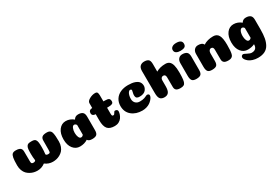

<svg xmlns="http://www.w3.org/2000/svg" viewBox="66 -1847 4622 3212"><g transform="rotate(-30 2376.5 -241.0)"><path d="M590 -150Q616 -150 622.5 -162.5Q629 -175 629 -209L630 -388Q630 -434 656 -455.5Q682 -477 744 -477Q771 -477 788 -471Q805 -465 817.5 -451.5Q830 -438 836.5 -410.5Q843 -383 846 -344.5Q849 -306 849 -246Q849 -193 832.5 -149.5Q816 -106 790.5 -79Q765 -52 731 -33.5Q697 -15 663 -7.5Q629 0 595 0Q514 0 446 -51Q379 0 298 0Q264 0 230.5 -7.5Q197 -15 162.5 -33.5Q128 -52 102 -79Q76 -106 59.5 -149.5Q43 -193 43 -246Q43 -345 52 -392.5Q61 -440 82 -458.5Q103 -477 148 -477Q190 -477 215 -467Q240 -457 250.5 -438Q261 -419 261 -388L262 -210Q262 -195 262.5 -188.5Q263 -182 265 -172.5Q267 -163 271 -159.5Q275 -156 282 -153Q289 -150 300 -150Q340 -150 347 -173Q338 -233 338 -302Q338 -360 342 -392.5Q346 -425 359.5 -445Q373 -465 393 -471Q413 -477 450 -477Q483 -477 502 -471Q521 -465 533 -445Q545 -425 549 -392.5Q553 -360 553 -302Q553 -232 545 -172Q552 -150 590 -150Z M1115 6Q1036 6 984 -58.5Q932 -123 932 -235Q932 -349 983.5 -416.5Q1035 -484 1115 -484Q1196 -484 1265 -427Q1292 -477 1352 -477Q1406 -477 1436 -453.5Q1466 -430 1466 -367V-107Q1466 -47 1441 -23.5Q1416 0 1353 0Q1287 0 1266 -37Q1202 6 1115 6ZM1251 -331Q1234 -360 1207 -360Q1181 -360 1165 -322Q1149 -284 1149 -235Q1149 -189 1164 -153Q1179 -117 1206 -117Q1234 -117 1251 -144Z M1610 -214V-332Q1585 -333 1570 -340.5Q1555 -348 1548.5 -360Q1542 -372 1542 -390Q1542 -447 1611 -452V-545Q1611 -583 1666 -613.5Q1721 -644 1775 -644Q1808 -644 1818 -625Q1828 -606 1828 -568L1829 -453H1856Q1911 -453 1931.5 -438.5Q1952 -424 1952 -386Q1952 -370 1946 -359Q1940 -348 1926.5 -342Q1913 -336 1894 -333.5Q1875 -331 1847 -331H1829V-221Q1829 -205 1830.5 -194.5Q1832 -184 1835 -178Q1838 -172 1843.5 -170Q1849 -168 1857 -168Q1869 -168 1877 -176.5Q1885 -185 1889.5 -195.5Q1894 -206 1901.5 -214.5Q1909 -223 1919 -223Q1942 -223 1954.5 -212Q1967 -201 1967 -185Q1967 -158 1956.5 -127Q1946 -96 1926 -67Q1906 -38 1870.5 -19Q1835 0 1791 0Q1692 0 1651 -50Q1610 -100 1610 -214Z M2337 -374Q2337 -397 2311 -397Q2292 -397 2277 -376Q2262 -355 2254 -323.5Q2246 -292 2246 -258Q2246 -208 2276.5 -177Q2307 -146 2359 -146Q2410 -146 2447 -158Q2462 -162 2483.5 -173Q2505 -184 2514 -184Q2528 -184 2537 -179Q2546 -174 2549.5 -167Q2553 -160 2553 -152Q2553 -138 2543.5 -118Q2534 -98 2514 -76Q2494 -54 2467.5 -35.5Q2441 -17 2402 -5Q2363 7 2320 7Q2196 7 2116 -59.5Q2036 -126 2036 -242Q2036 -316 2072.5 -371.5Q2109 -427 2173 -455.5Q2237 -484 2320 -484Q2399 -484 2450.5 -465.5Q2502 -447 2524 -416Q2546 -385 2546 -342Q2546 -323 2538.5 -303Q2531 -283 2515.5 -263Q2500 -243 2470 -230.5Q2440 -218 2400 -218Q2382 -218 2370.5 -220Q2359 -222 2346.5 -228.5Q2334 -235 2328 -250Q2322 -265 2322 -288Q2322 -308 2329.5 -336.5Q2337 -365 2337 -374Z M2953 -268Q2953 -325 2909 -325Q2901 -325 2894.5 -323Q2888 -321 2882.5 -318Q2877 -315 2872.5 -309.5Q2868 -304 2864.5 -297.5Q2861 -291 2859.5 -282Q2858 -273 2858 -262V-152Q2858 -70 2831.5 -35.5Q2805 -1 2751 -1Q2695 -1 2669 -32.5Q2643 -64 2643 -144L2641 -570Q2641 -632 2671 -661Q2701 -690 2751 -690Q2804 -690 2831 -668Q2858 -646 2858 -579V-434Q2932 -479 3038 -479Q3086 -479 3115 -454.5Q3144 -430 3158 -377Q3172 -324 3172 -238Q3172 -194 3170.5 -162Q3169 -130 3166 -103.5Q3163 -77 3157 -60Q3151 -43 3143 -31Q3135 -19 3122.5 -12.5Q3110 -6 3095 -3Q3080 0 3059 0Q3003 0 2978.5 -20.5Q2954 -41 2954 -83Z M3261 -616Q3261 -649 3289.5 -670.5Q3318 -692 3370 -692Q3479 -692 3479 -616Q3479 -574 3451.5 -557Q3424 -540 3370 -540Q3323 -540 3292 -558Q3261 -576 3261 -616ZM3478 -107Q3478 -47 3453 -23.5Q3428 0 3365 0Q3306 0 3284.5 -27.5Q3263 -55 3263 -118V-364Q3263 -415 3290.5 -446Q3318 -477 3364 -477Q3418 -477 3448 -453.5Q3478 -430 3478 -367Z M3876 -269Q3876 -325 3832 -325Q3811 -325 3797.5 -307.5Q3784 -290 3782 -261V-107Q3782 -46 3757 -23Q3732 0 3669 0Q3610 0 3588.5 -27.5Q3567 -55 3567 -118V-364Q3567 -415 3594.5 -446Q3622 -477 3668 -477Q3706 -477 3732 -466Q3758 -455 3771 -428Q3849 -479 3961 -479Q4032 -479 4063.5 -423Q4095 -367 4095 -239Q4095 -176 4092 -136.5Q4089 -97 4082.5 -68.5Q4076 -40 4062 -26Q4048 -12 4029.5 -6Q4011 0 3982 0Q3926 0 3901.5 -21Q3877 -42 3877 -83Z M4357 6Q4278 6 4226 -58.5Q4174 -123 4174 -236Q4174 -350 4225 -417Q4276 -484 4356 -484Q4437 -484 4506 -428Q4532 -477 4592 -477Q4646 -477 4676.5 -453Q4707 -429 4707 -367V-184Q4707 -87 4694.5 -17.5Q4682 52 4651.5 105Q4621 158 4567.5 184Q4514 210 4436 210Q4382 210 4336 195Q4290 180 4263 158Q4236 136 4221 114Q4206 92 4206 76Q4206 57 4217 44Q4228 31 4248 31Q4260 31 4308.5 57Q4357 83 4387 83Q4489 83 4489 -22Q4431 6 4357 6ZM4493 -144 4492 -333Q4475 -361 4449 -361Q4431 -361 4417.5 -342Q4404 -323 4397.5 -295Q4391 -267 4391 -236Q4391 -189 4406 -153.5Q4421 -118 4448 -118Q4475 -118 4493 -144Z"/></g></svg>

Font: Coiny
Style: Regular
Weight: 400
Version: Version 001.001